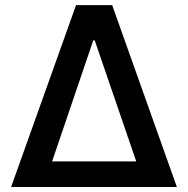

<svg xmlns="http://www.w3.org/2000/svg" viewBox="-20 -748 752 768"><path d="M24.4 0 284.2 -727.5H428.7L687.5 0ZM188.5 -102.5H524.9L358.9 -586.4H353Z"/></svg>

Font: Inter Cardless
Style: Medium
Weight: 500
Designer: Rasmus Andersson
Foundry: rsms
Version: Version 4.001;git-9221beed3